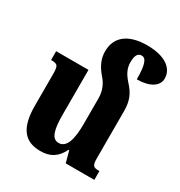

<svg xmlns="http://www.w3.org/2000/svg" viewBox="-181 -887 958 1023"><g transform="rotate(30 298.5 -375.5)"><path d="M496 -112V-395C496 -459 479 -497 441 -538C408 -575 395 -603 395 -640C395 -678 405 -700 430 -700C458 -700 470 -664 470 -577C546 -577 597 -606 597 -655C597 -715 542 -762 428 -762C329 -762 249 -723 249 -622C249 -579 265 -541 300 -500C330 -467 344 -430 344 -386V-228C344 -139 328 -75 278 -75C235 -75 222 -127 222 -215V-492H23V-438C65 -438 70 -430 70 -374V-185C70 -50 116 11 215 11C275 11 314 -12 343 -70H347L366 0H542V-54C503 -54 496 -60 496 -112Z"/></g></svg>

Font: Noto Serif Armenian Condensed Extra
Style: Regular
Weight: 800
Width: 3
Designer: Monotype Design Team
Foundry: Monotype Imaging Inc.
Version: Version 1.901